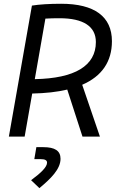

<svg xmlns="http://www.w3.org/2000/svg" viewBox="-20 -723 626 1016"><path d="M26.9 0H110.4L150.4 -228C220.7 -229.5 282.7 -236.3 335.9 -249L416.5 0H508.8L415 -274.4C519 -319.3 572.3 -397 572.3 -504.9C572.3 -635.3 480 -703.1 303.7 -703.1C241.2 -703.1 188 -699.7 148.9 -693.4ZM164.1 -304.2 220.2 -624.5C243.7 -626 268.6 -626.5 295.4 -626.5C421.4 -626.5 487.3 -583 487.3 -500.5C487.3 -375 376.5 -308.1 164.1 -304.2ZM188.5 272.5C248 223.1 300.3 172.4 300.3 117.2C300.3 74.7 270.5 55.7 209 55.7H172.4L161.6 119.1H194.8C218.3 119.1 229 125 229 137.7C229 161.1 196.3 192.4 144.5 230.5Z"/></svg>

Font: Cascadia Code PL SemiLight
Style: Italic
Weight: 350
Italic angle: -10°
Monospace: yes
Designer: Aaron Bell
Foundry: Saja Typeworks
Version: Version 2404.023